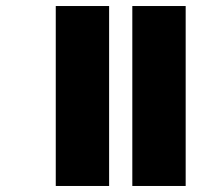

<svg xmlns="http://www.w3.org/2000/svg" viewBox="-20 -617 713 637"><path d="M419 0H596V-597H419ZM165 0H342V-597H165Z"/></svg>

Font: Noto Sans Gujarati Black
Style: Regular
Weight: 900
Designer: Jelle Bosma - Monotype Design Team, Universal Thirst
Foundry: Monotype Imaging Inc.
Version: Version 2.106